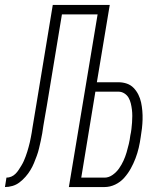

<svg xmlns="http://www.w3.org/2000/svg" viewBox="-56 -755 676 775"><path d="M-36 0 -30 -38Q-20 -38 -10.5 -42Q-1 -46 6.5 -53.5Q14 -61 19.5 -69.5Q25 -78 30.5 -87Q36 -96 40 -105Q44 -114 47.5 -123.5Q51 -133 54 -142.5Q57 -152 59.5 -161.5Q62 -171 64.5 -181Q67 -191 68.5 -200.5Q70 -210 72 -219.5Q74 -229 75 -239Q79 -263 83 -287Q87 -311 91 -335L157 -735H387L335 -423H422Q440 -423 456 -417.5Q472 -412 483.5 -400Q495 -388 502.5 -373Q510 -358 513.5 -341.5Q517 -325 518.5 -307.5Q520 -290 519.5 -272.5Q519 -255 517 -237Q515 -219 512 -202Q509 -180 504 -158.5Q499 -137 491 -116Q483 -95 472 -75Q461 -55 445.5 -37.5Q430 -20 409 -10Q388 0 366 0H222L338 -697H194L133 -328Q129 -308 126 -288Q123 -268 119 -247Q117 -232 114.5 -217Q112 -202 108.5 -186.5Q105 -171 101.5 -156Q98 -141 92.5 -126Q87 -111 81 -96.5Q75 -82 66.5 -68Q58 -54 47 -41.5Q36 -29 23 -19Q10 -9 -5.5 -4.5Q-21 0 -36 0ZM366 -38Q383 -38 398.5 -49Q414 -60 424.5 -75Q435 -90 442.5 -106.5Q450 -123 455 -140Q460 -157 464 -174Q468 -191 470 -208Q473 -221 474.5 -234Q476 -247 477 -260.5Q478 -274 478 -287Q478 -300 476.5 -312.5Q475 -325 472 -337.5Q469 -350 463 -360.5Q457 -371 446 -378Q435 -385 422 -385H329L272 -38Z"/></svg>

Font: Iosevka Curly XLtExObl
Style: Regular
Weight: 200
Width: 7
Italic angle: -9°
Monospace: yes
Designer: Belleve Invis
Foundry: Belleve Invis
Version: Version 11.0.1; ttfautohint (v1.8.3)